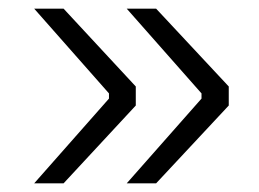

<svg xmlns="http://www.w3.org/2000/svg" viewBox="-20 -506 600 444"><path d="M127 -486 294 -306V-262L127 -82H59L232 -278V-290L59 -486ZM341 -486 509 -306V-262L341 -82H273L446 -278V-290L273 -486Z"/></svg>

Font: Mozilla Text ExtraLight
Style: Regular
Weight: 200
Designer: Studio DRAMA
Foundry: Studio DRAMA
Version: Version 1.000